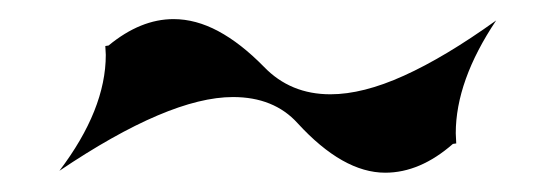

<svg xmlns="http://www.w3.org/2000/svg" viewBox="-20 -440 585 202"><path d="M42.5 -260.3Q91.3 -324.7 91.3 -382.3L90.8 -391.6L94.2 -392.1Q127.9 -419.9 162.6 -419.9Q186 -419.9 209.7 -407.2Q233.4 -394.5 257.8 -369.6Q285.6 -340.8 327.6 -340.8Q361.8 -340.8 405 -360.4Q448.2 -379.9 502 -418.5Q459.5 -355 459.5 -299.8L460 -289.1L456.5 -288.6Q421.9 -258.3 385.3 -258.3Q340.8 -258.3 293 -310.5Q268.1 -337.9 225.1 -337.9Q157.7 -337.9 42.5 -260.3Z"/></svg>

Font: MedievalSharp
Style: Regular
Weight: 500
Version: Version 1.0